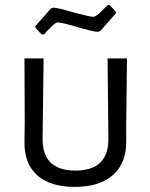

<svg xmlns="http://www.w3.org/2000/svg" viewBox="-20 -727 589 753"><path d="M475 -173V-245L478 -498H402L405 -185C406.3 -100.3 363.3 -58 276 -58C188.7 -58 145.7 -100.3 147 -185L151 -498H76L77 -249L76 -173C74.7 -115.7 91 -71.5 125 -40.5C159 -9.5 208.3 6 273 6C338.3 6 388.5 -9.7 423.5 -41C458.5 -72.3 475.7 -116.3 475 -173ZM434 -674V-682L410 -707H402L385 -690C367 -670.7 353.7 -661 345 -661C338.3 -661 314.3 -666.3 273 -677C233.7 -689 206 -695.7 190 -697L180 -694L119 -625V-618L143 -592H152L168 -609C179.3 -620.3 187.7 -628.2 193 -632.5C198.3 -636.8 203.3 -639 208 -639C217.3 -639 241 -633.3 279 -622C320.3 -610 348.3 -603.3 363 -602L373 -605Z"/></svg>

Font: Alegreya Sans SC
Style: Regular
Weight: 400
Designer: Juan Pablo del Peral
Foundry: Huerta Tipografica
Version: Version 1.000;PS 001.000;hotconv 1.0.70;makeotf.lib2.5.58329